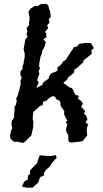

<svg xmlns="http://www.w3.org/2000/svg" viewBox="-20 -732 537 999"><path d="M100 12 68 5 57 7 47 1 36 -9 32 -24 38 -53 44 -65 40 -81 41 -103 51 -116 54 -130V-146L56 -155L55 -176L63 -187L67 -207L64 -220L71 -232L76 -249L80 -261L85 -286L88 -292L86 -309L93 -329L87 -339L86 -359L99 -376L96 -383L103 -402L104 -416L108 -431L109 -452L106 -461L103 -479L107 -498L109 -511L112 -527L124 -540L118 -552L122 -570L118 -586L132 -602L130 -613L134 -629L133 -646L128 -672L139 -687L162 -702L175 -700L193 -711L220 -712L231 -705L235 -687L241 -673L244 -644L234 -632L238 -615L225 -600L231 -586L214 -565L220 -559L222 -539L206 -527L218 -513L214 -496L208 -481L200 -468L197 -451L191 -438L188 -422L184 -401V-384L189 -378L181 -363L185 -347L176 -326L174 -314L181 -302L175 -289L169 -274L188 -284L202 -291V-300L214 -310L232 -322L237 -337L247 -351L268 -358L279 -365V-381L297 -395L308 -411L323 -422L332 -436L340 -448L346 -458L357 -474L365 -487L380 -489L392 -504L406 -506L427 -509L452 -508L460 -497L468 -481L455 -470L458 -453L449 -445L430 -430L414 -417L413 -407L395 -392L384 -381L366 -369V-356L354 -344L334 -329L329 -317L309 -301L325 -289L342 -277L353 -274L361 -263L363 -256L373 -238L390 -234L385 -219L405 -204L411 -194L402 -175L409 -170L424 -152L416 -142L429 -129L435 -111L425 -95L440 -84L434 -74L431 -52L434 -28L412 0L400 5L384 6L353 10L338 6L335 -7L336 -26L325 -48L324 -63L330 -84L321 -99L331 -104L322 -118L313 -139L315 -153L312 -158L299 -175L295 -184L294 -200L290 -208L270 -217L269 -228L253 -232L235 -221L221 -208L205 -203L202 -186L186 -179L174 -167L154 -151L151 -129L150 -110L154 -100L153 -87L152 -66L148 -50L143 -27L128 -13L112 4ZM146 247 145 244 121 245 94 239 101 224 106 213 124 202 126 181 135 175 137 155 145 145 155 135 162 128 173 117 177 102 187 76 224 79 246 80 259 77 270 75 275 89 267 97 259 106 249 117 244 129 230 143 220 151 209 168 210 180 197 186 188 190 182 210 178 219 165 230Z"/></svg>

Font: Winky Rough
Style: Italic
Weight: 400
Italic angle: -8.97852°
Designer: Simon Atzbach
Foundry: typofactur
Version: Version 1.206